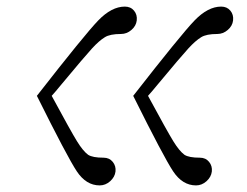

<svg xmlns="http://www.w3.org/2000/svg" viewBox="-20 -645 748 582"><path d="M91.8 -354.5Q237.3 -541 277.8 -583Q318.4 -625 358.4 -625Q376 -625 386.2 -612.8Q396.5 -600.6 394.5 -583Q392.6 -566.4 378.4 -554.2Q364.3 -542 346.7 -542Q313.5 -542 297.9 -532.2Q280.3 -521.5 258.8 -498Q237.3 -474.6 165 -387.7Q147.5 -366.2 136.7 -354.5Q195.3 -246.1 213.4 -216.8Q231.4 -187.5 247.1 -175.8Q260.7 -167 293.9 -167Q311.5 -167 321.8 -154.3Q332 -141.6 330.1 -125Q328.1 -108.4 314 -95.7Q299.8 -83 282.2 -83Q241.2 -83 212.9 -125.5Q184.6 -168 91.8 -354.5ZM383.8 -354.5Q529.3 -541 569.8 -583Q610.4 -625 650.4 -625Q668 -625 678.2 -612.8Q688.5 -600.6 686.5 -583Q684.6 -566.4 670.4 -554.2Q656.2 -542 638.7 -542Q605.5 -542 589.8 -532.2Q572.3 -521.5 550.8 -498Q529.3 -474.6 457 -387.7Q439.5 -366.2 428.7 -354.5Q487.3 -246.1 505.4 -216.8Q523.4 -187.5 539.1 -175.8Q552.7 -167 585.9 -167Q603.5 -167 613.8 -154.3Q624 -141.6 622.1 -125Q620.1 -108.4 606 -95.7Q591.8 -83 574.2 -83Q533.2 -83 504.9 -125.5Q476.6 -168 383.8 -354.5Z"/></svg>

Font: okolaks
Style: RegularItalic
Weight: 500
Italic angle: -8°
Version: Version 000.6.0